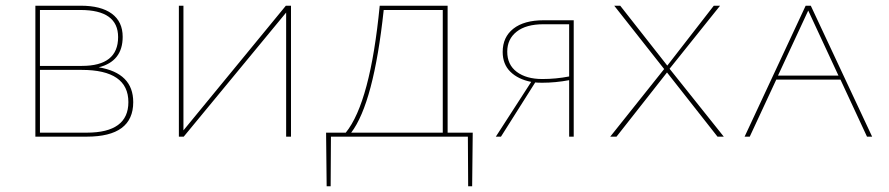

<svg xmlns="http://www.w3.org/2000/svg" viewBox="-20 -479 3116 673"><path d="M326 -243Q447 -223 447 -121Q447 0 284 0H104V-459H263Q334 -459 372 -431Q410 -403 410 -350Q410 -264 326 -243ZM262 -444H120V-248H267Q394 -248 394 -349Q394 -444 262 -444ZM284 -14Q430 -14 430 -121Q430 -234 266 -234H120V-14Z M1000 -459V0H983V-435L624 0H607V-459H623V-22L982 -459Z M1637 -14 1635 174H1621L1620 0H1140L1139 174H1125L1123 -14H1192Q1278 -120 1311 -459H1549V-14ZM1211 -14H1532V-444H1325Q1290 -118 1211 -14Z M1886 -408H1991V0H1975V-198Q1927 -189 1881 -189Q1864 -189 1856 -190L1736 0H1718L1842 -192Q1796 -201 1769 -227.5Q1742 -254 1742 -297Q1742 -349 1779.5 -378.5Q1817 -408 1886 -408ZM1881 -202Q1929 -202 1975 -211V-394H1885Q1824 -394 1791 -368Q1758 -342 1758 -298Q1758 -252 1791.5 -227Q1825 -202 1881 -202Z M2517 0H2495L2318 -225L2141 0H2119L2308 -237L2133 -459H2154L2319 -249L2482 -459H2504L2327 -238Z M3019 0 2926 -200H2701L2608 0H2590L2804 -459H2822L3037 0ZM2707 -214H2919L2813 -442Z"/></svg>

Font: EauTestSC Thin
Style: Regular
Weight: 250
Designer: Christian Thalmann (Catharsis Fonts)
Version: Version 0.001;PS 000.001;hotconv 1.0.88;makeotf.lib2.5.64775